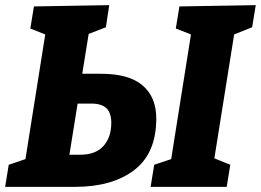

<svg xmlns="http://www.w3.org/2000/svg" viewBox="-29 -727 1015 747"><path d="M-9 0 5 -86 70 -108 147 -593 89 -616 103 -702 396 -707 383 -621 316 -595 291 -440H364Q473 -440 526 -394.5Q579 -349 579 -266Q579 -131 493.5 -65.5Q408 0 263 0ZM952 -621 882 -593 805 -111 867 -86 853 0H557L571 -86L637 -108L714 -593L655 -616L669 -702L966 -707ZM326 -324H273L241 -125H283Q343 -125 373.5 -159Q404 -193 404 -249Q404 -288 385 -306Q366 -324 326 -324Z"/></svg>

Font: Bitter ExtraBold
Style: Italic
Weight: 800
Italic angle: -9°
Designer: Sol Matas, and Bitter project Authors
Foundry: Sol Matas
Version: Version 2.001